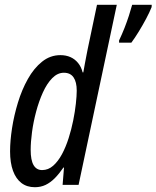

<svg xmlns="http://www.w3.org/2000/svg" viewBox="-20 -780 660 810"><path d="M127 9.8Q93.8 9.8 70.6 -7.8Q47.4 -25.4 34.9 -59.3Q22.5 -93.3 22.5 -141.6Q22.5 -185.5 30.8 -239.3Q39.1 -293 55.7 -347.4Q72.3 -401.9 97.7 -447Q123 -492.2 157.5 -519.8Q191.9 -547.4 234.9 -547.4Q258.3 -547.4 277.1 -539.1Q295.9 -530.8 309.3 -514.4Q322.8 -498 328.6 -474.6H331.5Q334.5 -492.2 337.6 -509Q340.8 -525.9 343.8 -541.5Q346.7 -557.1 349.6 -571.3L389.2 -759.8H472.7L311.5 0H244.1L250 -73.2H247.6Q229.5 -46.9 211.2 -28.3Q192.9 -9.8 172.4 0Q151.9 9.8 127 9.8ZM157.7 -62.5Q183.6 -62.5 204.3 -80.8Q225.1 -99.1 241.5 -129.6Q257.8 -160.2 269.5 -197Q281.2 -233.9 288.8 -271.5Q296.4 -309.1 300 -342.3Q303.7 -375.5 303.7 -397.5Q303.7 -434.1 290.3 -453.6Q276.9 -473.1 249.5 -473.1Q222.7 -473.1 200.2 -450.2Q177.7 -427.2 160.9 -389.9Q144 -352.5 132.3 -308.6Q120.6 -264.6 115 -222.4Q109.4 -180.2 109.4 -147.9Q109.4 -104.5 121.6 -83.5Q133.8 -62.5 157.7 -62.5ZM482.4 -600.1V-609.4Q495.1 -636.2 505.4 -662.4Q515.6 -688.5 523.7 -713.4Q531.7 -738.3 537.6 -759.8H620.1L619.6 -750Q611.3 -729 596.7 -701.4Q582 -673.8 565.4 -646.7Q548.8 -619.6 534.2 -600.1Z"/></svg>

Font: Open Sans Condensed Medium
Style: Italic
Weight: 500
Width: 3
Italic angle: -12°
Designer: Monotype Design Team
Foundry: Monotype Imaging Inc.
Version: Version 3.000